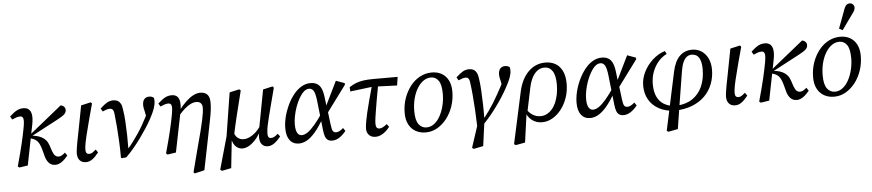

<svg xmlns="http://www.w3.org/2000/svg" viewBox="-50 -1110 7453 1641"><g transform="rotate(-5 3677.0 -290.0)"><path d="M63 -1Q80 -63 92.5 -110.5Q105 -158 114 -196.5Q123 -235 130 -268.5Q137 -302 143 -335Q148 -365 148.5 -384.5Q149 -404 142 -414.5Q135 -425 120 -425Q101 -425 87 -419.5Q73 -414 51 -405L35 -432Q73 -467 98.5 -480Q124 -493 154 -493Q184 -493 201.5 -476.5Q219 -460 223 -427.5Q227 -395 217 -345L149 -2L76 9ZM385 13Q354 13 333.5 -6Q313 -25 301 -63L284 -127Q269 -180 250 -200Q231 -220 201 -228L175 -235V-253H184L209 -276L473 -489Q490 -487 501.5 -475.5Q513 -464 513 -447Q513 -426 497 -410.5Q481 -395 434 -370L196 -244L198 -254L232 -249Q262 -244 285 -232.5Q308 -221 324 -203Q340 -185 349 -158L366 -107Q377 -77 389.5 -66Q402 -55 420 -55Q434 -55 448 -63.5Q462 -72 475 -84L493 -57Q467 -25 440 -6Q413 13 385 13Z M647 13Q614 13 594.5 -8Q575 -29 575 -68Q575 -77 576.5 -89.5Q578 -102 581 -122Q584 -142 589.5 -172Q595 -202 604 -245L648 -474L732 -493L742 -482L708 -357Q696 -310 686.5 -273Q677 -236 670 -208Q663 -180 659 -158.5Q655 -137 653 -121Q651 -105 651 -94Q651 -74 658.5 -64.5Q666 -55 682 -55Q697 -55 710 -64Q723 -73 739 -87L757 -61Q729 -25 703 -6Q677 13 647 13Z M948 0Q948 -76 944.5 -142.5Q941 -209 936.5 -266.5Q932 -324 926 -375Q924 -394 919.5 -404.5Q915 -415 907.5 -419.5Q900 -424 889 -424Q876 -424 861.5 -419.5Q847 -415 827 -406L812 -433Q848 -466 872 -479.5Q896 -493 925 -493Q947 -493 962.5 -484.5Q978 -476 988 -458Q998 -440 1001 -410Q1009 -365 1012.5 -307.5Q1016 -250 1017.5 -186.5Q1019 -123 1018 -59L1008 -61Q1037 -93 1061 -125.5Q1085 -158 1106.5 -189.5Q1128 -221 1147 -254Q1166 -287 1183 -320Q1192 -335 1197 -347Q1202 -359 1206 -372L1196 -319L1184 -380Q1181 -391 1178.5 -403.5Q1176 -416 1176 -427Q1176 -464 1191.5 -481Q1207 -498 1233 -498Q1247 -498 1257 -494Q1267 -490 1272 -486Q1274 -482 1275 -474.5Q1276 -467 1276 -458Q1276 -429 1264 -393.5Q1252 -358 1224 -307Q1204 -270 1178 -230Q1152 -190 1123 -150Q1094 -110 1061.5 -71Q1029 -32 994 2L954 6Z M1335 -1Q1352 -63 1364.5 -110.5Q1377 -158 1386 -196.5Q1395 -235 1402 -268.5Q1409 -302 1415 -335Q1420 -365 1420.5 -384.5Q1421 -404 1414 -414.5Q1407 -425 1392 -425Q1373 -425 1359 -419.5Q1345 -414 1323 -405L1307 -432Q1345 -467 1370.5 -480Q1396 -493 1426 -493Q1456 -493 1473 -477Q1490 -461 1494 -428Q1498 -395 1489 -345L1420 -2L1348 9ZM1555 179 1607 -21Q1630 -105 1644.5 -162.5Q1659 -220 1667 -257.5Q1675 -295 1678.5 -320Q1682 -345 1682 -364Q1682 -390 1668.5 -403.5Q1655 -417 1631 -417Q1607 -417 1582 -405Q1557 -393 1529.5 -369Q1502 -345 1472 -309L1465 -357H1482Q1517 -402 1549 -432Q1581 -462 1611.5 -477.5Q1642 -493 1670 -493Q1697 -493 1715.5 -483Q1734 -473 1743 -453Q1752 -433 1752 -405Q1752 -391 1751.5 -376.5Q1751 -362 1749 -344.5Q1747 -327 1743 -302Q1739 -277 1731.5 -241Q1724 -205 1714 -153L1649 170L1565 190Z M1799 188 1784 178 1863 -102 1922 -474 2006 -493 2018 -482Q2000 -409 1986 -353.5Q1972 -298 1961.5 -254.5Q1951 -211 1943 -175Q1935 -139 1928 -105L1907 -89L1879 172ZM1991 13Q1966 13 1946 -0.5Q1926 -14 1913.5 -39Q1901 -64 1896 -98L1923 -147Q1931 -103 1954 -84Q1977 -65 2007 -65Q2031 -65 2056 -76Q2081 -87 2107.5 -110Q2134 -133 2160 -171L2169 -135H2159Q2135 -86 2105.5 -53Q2076 -20 2047 -3.5Q2018 13 1991 13ZM2207 13Q2175 13 2157 -8.5Q2139 -30 2139 -68Q2139 -86 2143 -109Q2147 -132 2150 -148L2149 -156L2209 -474L2292 -493L2302 -482L2262 -329Q2249 -281 2240 -243.5Q2231 -206 2224.5 -178Q2218 -150 2215.5 -129.5Q2213 -109 2213 -94Q2213 -74 2219.5 -64.5Q2226 -55 2243 -55Q2257 -55 2271 -63.5Q2285 -72 2301 -86L2319 -61Q2291 -26 2264 -6.5Q2237 13 2207 13Z M2475 13Q2425 13 2397 -23Q2369 -59 2369 -126Q2369 -173 2381.5 -223.5Q2394 -274 2416.5 -322Q2439 -370 2469.5 -409Q2500 -448 2537.5 -470.5Q2575 -493 2616 -493Q2648 -493 2671 -480.5Q2694 -468 2707.5 -440Q2721 -412 2727 -364L2738 -273L2742 -255L2758 -124Q2763 -83 2771.5 -69Q2780 -55 2800 -55Q2814 -55 2829 -63Q2844 -71 2861 -86L2879 -60Q2850 -24 2820.5 -5.5Q2791 13 2760 13Q2738 13 2723.5 3.5Q2709 -6 2701 -26.5Q2693 -47 2689 -82L2661 -335Q2654 -398 2640 -422Q2626 -446 2601 -446Q2576 -446 2554.5 -426Q2533 -406 2514.5 -373.5Q2496 -341 2482 -302Q2468 -263 2460.5 -224Q2453 -185 2453 -153Q2453 -103 2467 -79.5Q2481 -56 2505 -56Q2529 -56 2556.5 -75Q2584 -94 2619 -135Q2654 -176 2696 -240L2711 -195H2700Q2656 -116 2616.5 -70Q2577 -24 2542.5 -5.5Q2508 13 2475 13ZM2732 -214 2726 -271 2835 -494 2909 -467V-453Z M2950 -392 2948 -429Q2977 -448 3004.5 -459Q3032 -470 3068 -475.5Q3104 -481 3156 -481H3364L3353 -408L3167 -415H3138ZM3132 13Q3097 13 3076.5 -8Q3056 -29 3056 -65Q3056 -75 3058 -90.5Q3060 -106 3064.5 -132Q3069 -158 3078.5 -199Q3088 -240 3104 -300Q3120 -360 3143 -443L3196 -450Q3180 -365 3170 -307Q3160 -249 3154 -212Q3148 -175 3145 -153.5Q3142 -132 3141 -120Q3140 -108 3140 -98Q3140 -77 3147.5 -66Q3155 -55 3172 -55Q3187 -55 3202.5 -64Q3218 -73 3236 -87L3254 -62Q3235 -37 3214.5 -20.5Q3194 -4 3174 4.5Q3154 13 3132 13Z M3562 13Q3515 13 3477.5 -7.5Q3440 -28 3418.5 -68.5Q3397 -109 3397 -167Q3397 -235 3417.5 -293.5Q3438 -352 3473.5 -397.5Q3509 -443 3556.5 -468Q3604 -493 3658 -493Q3706 -493 3742 -472.5Q3778 -452 3798.5 -412.5Q3819 -373 3819 -315Q3819 -250 3799 -190.5Q3779 -131 3743.5 -85.5Q3708 -40 3662 -13.5Q3616 13 3562 13ZM3573 -29Q3609 -29 3639 -52Q3669 -75 3690.5 -114.5Q3712 -154 3724 -203Q3736 -252 3736 -302Q3736 -382 3711.5 -416.5Q3687 -451 3647 -451Q3611 -451 3581 -429.5Q3551 -408 3528 -370Q3505 -332 3492.5 -282.5Q3480 -233 3480 -177Q3480 -98 3506 -63.5Q3532 -29 3573 -29Z M3958 189 3945 178 4009 -17 4068 -28 4041 172ZM4005 7Q4003 -72 3999 -139Q3995 -206 3990 -264.5Q3985 -323 3978 -375Q3976 -394 3971.5 -404.5Q3967 -415 3960 -419.5Q3953 -424 3942 -424Q3929 -424 3914.5 -419.5Q3900 -415 3880 -406L3865 -433Q3901 -466 3925 -479.5Q3949 -493 3978 -493Q4000 -493 4015.5 -484.5Q4031 -476 4041 -458Q4051 -440 4055 -410Q4062 -365 4065.5 -307Q4069 -249 4070.5 -185Q4072 -121 4071 -57H4063Q4090 -90 4113.5 -123Q4137 -156 4157.5 -189Q4178 -222 4196.5 -255.5Q4215 -289 4233 -322Q4241 -338 4246.5 -350Q4252 -362 4256 -374L4249 -314L4237 -375Q4234 -386 4231.5 -398.5Q4229 -411 4229 -422Q4229 -459 4244.5 -476Q4260 -493 4286 -493Q4300 -493 4310 -489Q4320 -485 4325 -481Q4327 -477 4328 -469.5Q4329 -462 4329 -452Q4329 -424 4317 -391Q4305 -358 4277 -307Q4257 -270 4230.5 -229Q4204 -188 4173.5 -146.5Q4143 -105 4109.5 -66Q4076 -27 4043 8Z M4320 188 4305 179 4401 -263Q4425 -372 4486 -432.5Q4547 -493 4632 -493Q4680 -493 4717.5 -472Q4755 -451 4776.5 -407Q4798 -363 4798 -298Q4798 -234 4778.5 -177.5Q4759 -121 4725.5 -78Q4692 -35 4649.5 -11Q4607 13 4561 13Q4508 13 4470 -18.5Q4432 -50 4418 -106L4429 -122Q4449 -83 4481 -61.5Q4513 -40 4553 -40Q4581 -40 4605.5 -52.5Q4630 -65 4650.5 -88Q4671 -111 4684.5 -142.5Q4698 -174 4706 -213Q4714 -252 4714 -297Q4714 -376 4689 -413.5Q4664 -451 4620 -451Q4589 -451 4562.5 -433Q4536 -415 4516.5 -379.5Q4497 -344 4486 -292L4442 -81L4435 -80L4400 173Z M4974 13Q4924 13 4896 -23Q4868 -59 4868 -126Q4868 -173 4880.5 -223.5Q4893 -274 4915.5 -322Q4938 -370 4968.5 -409Q4999 -448 5036.5 -470.5Q5074 -493 5115 -493Q5147 -493 5170 -480.5Q5193 -468 5206.5 -440Q5220 -412 5226 -364L5237 -273L5241 -255L5257 -124Q5262 -83 5270.5 -69Q5279 -55 5299 -55Q5313 -55 5328 -63Q5343 -71 5360 -86L5378 -60Q5349 -24 5319.5 -5.5Q5290 13 5259 13Q5237 13 5222.5 3.5Q5208 -6 5200 -26.5Q5192 -47 5188 -82L5160 -335Q5153 -398 5139 -422Q5125 -446 5100 -446Q5075 -446 5053.5 -426Q5032 -406 5013.5 -373.5Q4995 -341 4981 -302Q4967 -263 4959.5 -224Q4952 -185 4952 -153Q4952 -103 4966 -79.5Q4980 -56 5004 -56Q5028 -56 5055.5 -75Q5083 -94 5118 -135Q5153 -176 5195 -240L5210 -195H5199Q5155 -116 5115.5 -70Q5076 -24 5041.5 -5.5Q5007 13 4974 13ZM5231 -214 5225 -271 5334 -494 5408 -467V-453Z M5629 188 5615 179 5722 -322Q5741 -409 5784 -451Q5827 -493 5891 -493Q5936 -493 5971 -470Q6006 -447 6026 -406Q6046 -365 6046 -308Q6046 -244 6024 -186.5Q6002 -129 5958.5 -85Q5915 -41 5850 -15Q5785 11 5698 13L5706 -34L5718 -28Q5798 -32 5853.5 -69Q5909 -106 5938 -170.5Q5967 -235 5967 -320Q5967 -384 5946.5 -417.5Q5926 -451 5883 -451Q5861 -451 5842.5 -438Q5824 -425 5810.5 -395.5Q5797 -366 5789 -318L5739 -7L5711 172ZM5692 13Q5616 9 5561.5 -21.5Q5507 -52 5477.5 -103.5Q5448 -155 5448 -223Q5448 -283 5476 -339.5Q5504 -396 5551.5 -439.5Q5599 -483 5658 -502L5672 -476Q5629 -455 5597.5 -417.5Q5566 -380 5548.5 -332Q5531 -284 5531 -229Q5531 -163 5551.5 -120.5Q5572 -78 5606.5 -56.5Q5641 -35 5683 -29L5698 -33Z M6217 13Q6184 13 6164.5 -8Q6145 -29 6145 -68Q6145 -77 6146.5 -89.5Q6148 -102 6151 -122Q6154 -142 6159.5 -172Q6165 -202 6174 -245L6218 -474L6302 -493L6312 -482L6278 -357Q6266 -310 6256.5 -273Q6247 -236 6240 -208Q6233 -180 6229 -158.5Q6225 -137 6223 -121Q6221 -105 6221 -94Q6221 -74 6228.5 -64.5Q6236 -55 6252 -55Q6267 -55 6280 -64Q6293 -73 6309 -87L6327 -61Q6299 -25 6273 -6Q6247 13 6217 13Z M6424 -1Q6441 -63 6453.5 -110.5Q6466 -158 6475 -196.5Q6484 -235 6491 -268.5Q6498 -302 6504 -335Q6509 -365 6509.5 -384.5Q6510 -404 6503 -414.5Q6496 -425 6481 -425Q6462 -425 6448 -419.5Q6434 -414 6412 -405L6396 -432Q6434 -467 6459.5 -480Q6485 -493 6515 -493Q6545 -493 6562.5 -476.5Q6580 -460 6584 -427.5Q6588 -395 6578 -345L6510 -2L6437 9ZM6746 13Q6715 13 6694.5 -6Q6674 -25 6662 -63L6645 -127Q6630 -180 6611 -200Q6592 -220 6562 -228L6536 -235V-253H6545L6570 -276L6834 -489Q6851 -487 6862.5 -475.5Q6874 -464 6874 -447Q6874 -426 6858 -410.5Q6842 -395 6795 -370L6557 -244L6559 -254L6593 -249Q6623 -244 6646 -232.5Q6669 -221 6685 -203Q6701 -185 6710 -158L6727 -107Q6738 -77 6750.5 -66Q6763 -55 6781 -55Q6795 -55 6809 -63.5Q6823 -72 6836 -84L6854 -57Q6828 -25 6801 -6Q6774 13 6746 13Z M7066 13Q7019 13 6981.5 -7.5Q6944 -28 6922.5 -68.5Q6901 -109 6901 -167Q6901 -235 6921.5 -293.5Q6942 -352 6977.5 -397.5Q7013 -443 7060.5 -468Q7108 -493 7162 -493Q7210 -493 7246 -472.5Q7282 -452 7302.5 -412.5Q7323 -373 7323 -315Q7323 -250 7303 -190.5Q7283 -131 7247.5 -85.5Q7212 -40 7166 -13.5Q7120 13 7066 13ZM7077 -29Q7113 -29 7143 -52Q7173 -75 7194.5 -114.5Q7216 -154 7228 -203Q7240 -252 7240 -302Q7240 -382 7215.5 -416.5Q7191 -451 7151 -451Q7115 -451 7085 -429.5Q7055 -408 7032 -370Q7009 -332 6996.5 -282.5Q6984 -233 6984 -177Q6984 -98 7010 -63.5Q7036 -29 7077 -29ZM7158 -563Q7173 -604 7189 -645.5Q7205 -687 7220 -729Q7226 -744 7233 -753Q7240 -762 7248.5 -766Q7257 -770 7266 -770Q7284 -770 7295 -758.5Q7306 -747 7306 -733Q7306 -719 7300.5 -707.5Q7295 -696 7281 -677Q7258 -645 7234.5 -612.5Q7211 -580 7188 -547Z"/></g></svg>

Font: Source Serif 4 18pt
Style: Italic
Weight: 400
Italic angle: -12°
Designer: Frank Grießhammer
Foundry: Adobe Systems Incorporated
Version: Version 4.004;hotconv 1.0.116;makeotfexe 2.5.65601